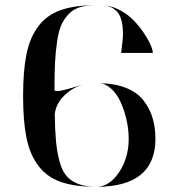

<svg xmlns="http://www.w3.org/2000/svg" viewBox="-20 -720 686 740"><path d="M447 -516Q447 -519 449.5 -537.5Q452 -556 453.5 -574.5Q455 -593 452.5 -616.5Q450 -640 442.5 -657.5Q435 -675 416.5 -687.5Q398 -700 370 -700Q403 -700 435 -684.5Q467 -669 490 -646.5Q513 -624 531 -598Q549 -572 559 -550Q569 -528 569 -516ZM305 -394Q308 -395 311 -395Q309 -395 305 -394ZM361 -399Q421 -399 465 -381.5Q509 -364 533 -333Q557 -302 568 -265.5Q579 -229 579 -185Q579 0 351 0Q268 0 214 -19Q160 -38 127.5 -81.5Q95 -125 82 -189Q69 -253 69 -350Q69 -447 82 -511Q95 -575 127.5 -618.5Q160 -662 214 -681Q268 -700 351 -700Q315 -700 289 -692.5Q263 -685 245 -666Q227 -647 216.5 -624Q206 -601 200 -560Q194 -519 192 -477.5Q190 -436 190 -371Q200 -367 219.5 -371.5Q239 -376 265.5 -384Q292 -392 305 -394Q266 -387 231 -355Q196 -323 191 -280Q192 -216 196 -174Q200 -132 210 -96Q220 -60 237.5 -40.5Q255 -21 283 -10.5Q311 0 351 0Q401 0 438.5 -55.5Q476 -111 476 -185Q476 -223 467 -261Q458 -299 443.5 -329.5Q429 -360 407 -379.5Q385 -399 361 -399Z"/></svg>

Font: Oscilla
Style: Regular
Weight: 400
Designer: Ryan Lin
Version: Version 1.0